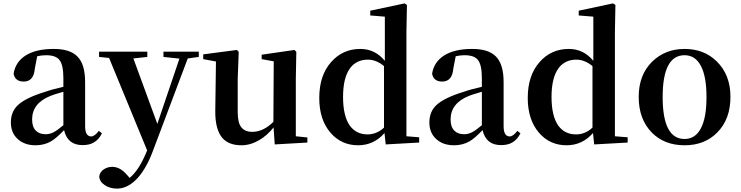

<svg xmlns="http://www.w3.org/2000/svg" viewBox="-20 -839 4359 1130"><path d="M189 16C224 16 254 8 280 -7C301 -19 326 -41 357 -73C371 -14 407 15 466 15C493 15 515 10 533 -1C552 -12 567 -29 580 -54L562 -69C545 -47 530 -36 517 -36C493 -36 481 -56 481 -96V-354C481 -494 426 -551 295 -551C226 -551 171 -538 130 -512C90 -486 67 -450 60 -405C66 -374 86 -359 120 -359C159 -359 181 -385 185 -436L199 -508C217 -512 234 -514 251 -514C289 -514 315 -505 330 -486C345 -467 353 -431 353 -379V-328C312 -319 275 -309 244 -298C169 -275 116 -249 86 -221C58 -195 44 -161 44 -118C44 -77 58 -44 85 -20C112 4 146 16 189 16ZM249 -49C224 -49 205 -56 191 -70C176 -85 169 -107 169 -136C169 -200 205 -246 278 -275C287 -279 308 -286 340 -295C345 -297 350 -298 353 -299V-102C329 -82 310 -68 296 -61C281 -53 265 -49 249 -49Z M668 271C706 271 742 255 776 223C816 185 851 127 880 49L1085 -495L1150 -504V-535H942V-504L1036 -494L906 -110L765 -495L847 -504V-535H563V-504L622 -498L846 46C815 124 780 178 743 208L729 192C701 159 672 143 641 143C622 143 606 148 592 157C576 167 567 181 564 199C565 220 576 237 597 251C617 264 641 271 668 271Z M1401 16C1436 16 1471 6 1505 -14C1536 -32 1565 -57 1590 -89L1597 11L1789 0V-30L1721 -37V-374L1724 -534L1713 -545L1520 -517V-491L1591 -478L1589 -122C1550 -83 1508 -63 1465 -63C1436 -63 1415 -72 1401 -89C1386 -107 1379 -137 1379 -180V-374L1385 -534L1374 -545L1176 -519V-491L1251 -477L1247 -187C1246 -115 1260 -62 1287 -29C1312 1 1350 16 1401 16Z M2088 16C2149 16 2201 -8 2243 -56L2250 11L2447 0V-31L2372 -37V-652L2375 -810L2361 -819L2159 -776V-748L2245 -741V-481C2206 -528 2158 -551 2101 -551C2031 -551 1974 -525 1929 -474C1882 -421 1859 -351 1859 -262C1859 -177 1881 -110 1924 -59C1967 -9 2021 16 2088 16ZM2143 -48C2099 -48 2065 -65 2040 -98C2013 -135 1999 -192 1999 -268C1999 -345 2013 -402 2042 -440C2067 -472 2102 -488 2145 -488C2178 -488 2210 -475 2240 -450V-88C2211 -61 2179 -48 2143 -48Z M2652 16C2687 16 2717 8 2743 -7C2764 -19 2789 -41 2820 -73C2834 -14 2870 15 2929 15C2956 15 2978 10 2996 -1C3015 -12 3030 -29 3043 -54L3025 -69C3008 -47 2993 -36 2980 -36C2956 -36 2944 -56 2944 -96V-354C2944 -494 2889 -551 2758 -551C2689 -551 2634 -538 2593 -512C2553 -486 2530 -450 2523 -405C2529 -374 2549 -359 2583 -359C2622 -359 2644 -385 2648 -436L2662 -508C2680 -512 2697 -514 2714 -514C2752 -514 2778 -505 2793 -486C2808 -467 2816 -431 2816 -379V-328C2775 -319 2738 -309 2707 -298C2632 -275 2579 -249 2549 -221C2521 -195 2507 -161 2507 -118C2507 -77 2521 -44 2548 -20C2575 4 2609 16 2652 16ZM2712 -49C2687 -49 2668 -56 2654 -70C2639 -85 2632 -107 2632 -136C2632 -200 2668 -246 2741 -275C2750 -279 2771 -286 2803 -295C2808 -297 2813 -298 2816 -299V-102C2792 -82 2773 -68 2759 -61C2744 -53 2728 -49 2712 -49Z M3315 16C3376 16 3428 -8 3470 -56L3477 11L3674 0V-31L3599 -37V-652L3602 -810L3588 -819L3386 -776V-748L3472 -741V-481C3433 -528 3385 -551 3328 -551C3258 -551 3201 -525 3156 -474C3109 -421 3086 -351 3086 -262C3086 -177 3108 -110 3151 -59C3194 -9 3248 16 3315 16ZM3370 -48C3326 -48 3292 -65 3267 -98C3240 -135 3226 -192 3226 -268C3226 -345 3240 -402 3269 -440C3294 -472 3329 -488 3372 -488C3405 -488 3437 -475 3467 -450V-88C3438 -61 3406 -48 3370 -48Z M3816 -59C3865 -9 3930 16 4009 16C4088 16 4152 -9 4201 -59C4253 -111 4279 -181 4279 -269C4279 -356 4252 -425 4198 -478C4148 -527 4085 -551 4009 -551C3933 -551 3870 -526 3819 -477C3766 -425 3739 -356 3739 -269C3739 -181 3765 -111 3816 -59ZM4009 -21C3923 -21 3880 -103 3880 -268C3880 -432 3923 -514 4009 -514C4050 -514 4082 -494 4104 -453C4127 -411 4138 -349 4138 -268C4138 -186 4127 -124 4104 -82C4082 -41 4050 -21 4009 -21Z"/></svg>

Font: AllPunType Bold
Style: Regular
Weight: 700
Version: 1.0